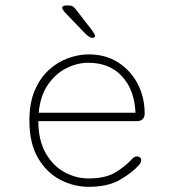

<svg xmlns="http://www.w3.org/2000/svg" viewBox="-20 -692 659 722"><path d="M313 10.5Q257.5 10.5 206.5 -16Q155.5 -42.5 123 -97.8Q90.5 -153 90.5 -239Q90.5 -304.5 110.5 -351.5Q130.5 -398.5 163.5 -428.8Q196.5 -459 236 -473.2Q275.5 -487.5 314 -487.5Q376.5 -487.5 423.8 -457.5Q471 -427.5 497.5 -377.2Q524 -327 524 -265Q524 -251 516.2 -243.8Q508.5 -236.5 495 -236.5H124Q124.5 -164 151.8 -116.2Q179 -68.5 222.2 -44.8Q265.5 -21 313 -21Q377 -21 414 -43.8Q451 -66.5 472 -89.5Q478.5 -96.5 483.8 -100.2Q489 -104 495 -104Q501 -104 506 -100.2Q511 -96.5 511 -90Q511 -85 508.5 -79.8Q506 -74.5 500.5 -69Q476 -42 431 -15.8Q386 10.5 313 10.5ZM125.5 -268H489.5Q486 -353.5 439 -404.8Q392 -456 312 -456Q271 -456 230.2 -435.8Q189.5 -415.5 160.5 -374Q131.5 -332.5 125.5 -268ZM327.5 -549.5Q321.5 -549.5 314.8 -554Q308 -558.5 299.5 -567L223 -646.5Q214 -657 214 -663Q214 -667.5 218.8 -669.5Q223.5 -671.5 229 -671.5H237Q248 -671.5 254 -667.8Q260 -664 266.5 -655L323 -582Q337.5 -563 337.5 -557Q337.5 -553 333.8 -551.2Q330 -549.5 327.5 -549.5Z"/></svg>

Font: Sono Monospace ExtraLight
Style: Regular
Weight: 250
Version: Version 2.112